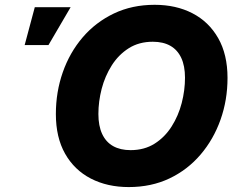

<svg xmlns="http://www.w3.org/2000/svg" viewBox="-20 -757 984 787"><path d="M507.8 9.8Q419.9 9.8 352.3 -25.1Q284.7 -60.1 246.8 -127Q209 -193.8 209 -289.6Q209 -379.9 237.3 -460.7Q265.6 -541.5 318.8 -603.8Q372.1 -666 446.8 -701.7Q521.5 -737.3 613.8 -737.3Q701.7 -737.3 768.8 -702.6Q835.9 -668 874.3 -600.8Q912.6 -533.7 912.6 -437.5Q912.6 -347.2 884 -266.6Q855.5 -186 802.2 -123.5Q749 -61 674.6 -25.6Q600.1 9.8 507.8 9.8ZM515.1 -141.6Q571.8 -141.6 613.8 -168.2Q655.8 -194.8 683.6 -238.8Q711.4 -282.7 724.9 -335Q738.3 -387.2 738.3 -438.5Q738.3 -486.8 722.9 -519.8Q707.5 -552.7 678.2 -569.3Q648.9 -585.9 606.4 -585.9Q549.8 -585.9 507.8 -559.3Q465.8 -532.7 438 -488.8Q410.2 -444.8 396.7 -392.8Q383.3 -340.8 383.3 -289.6Q383.3 -241.2 398.7 -208Q414.1 -174.8 443.6 -158.2Q473.1 -141.6 515.1 -141.6ZM81.1 -572.3 122.6 -727.5H269.5L178.7 -572.3Z"/></svg>

Font: Inter 16pt ExtraBold
Style: Italic
Weight: 800
Italic angle: -9.3988°
Version: Version 4.001;git-66647c0bb